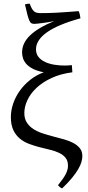

<svg xmlns="http://www.w3.org/2000/svg" viewBox="-20 -793 478 1044"><path d="M417.5 -693.4Q294.9 -659.7 235.4 -617.4Q175.8 -575.2 175.8 -524.9Q175.8 -499.5 189.7 -482.7Q203.6 -465.8 226.1 -455.6Q248.5 -445.3 276.6 -440.9Q304.7 -436.5 333 -436.5Q343.3 -436.5 352.8 -437.3Q362.3 -438 370.6 -439Q371.6 -429.2 372.1 -419.4Q372.6 -409.7 373.5 -399.9Q309.1 -391.6 260.3 -368.9Q211.4 -346.2 178.5 -315.2Q145.5 -284.2 128.9 -248.3Q112.3 -212.4 112.3 -178.2Q112.3 -147.5 126 -126.5Q139.6 -105.5 161.6 -91.3Q183.6 -77.1 211.9 -67.9Q240.2 -58.6 270 -50.8Q299.8 -43 328.1 -35.2Q356.4 -27.3 378.4 -15.6Q400.4 -3.9 414.1 12.9Q427.7 29.8 427.7 55.7Q427.7 69.8 422.9 87.4Q418 105 405.5 126.5Q393.1 147.9 371.8 174.1Q350.6 200.2 317.9 231.4Q310.1 228.5 305.2 224.1Q300.3 219.7 295.4 213.9Q310.5 195.3 321 180.4Q331.5 165.5 337.9 152.8Q344.2 140.1 346.9 129.4Q349.6 118.7 349.6 107.9Q349.6 81.1 336.2 64.7Q322.8 48.3 301 38.1Q279.3 27.8 251.5 21.2Q223.6 14.6 194.3 7.1Q165 -0.5 137.2 -11Q109.4 -21.5 87.6 -39.6Q65.9 -57.6 52.5 -85.7Q39.1 -113.8 39.1 -156.2Q39.1 -192.4 51.5 -229.2Q64 -266.1 87.4 -299.1Q110.8 -332 143.8 -358.4Q176.8 -384.8 217.8 -399.9Q181.2 -407.2 158 -419.4Q134.8 -431.6 122.1 -446.5Q109.4 -461.4 104.7 -477.5Q100.1 -493.7 100.1 -508.3Q100.1 -558.6 143.1 -600.1Q185.5 -641.6 274.4 -678.2Q263.2 -675.8 246.6 -672.9Q230 -670.4 213.9 -668.2Q197.8 -666 184.8 -664.6Q171.9 -663.1 167.5 -663.1Q157.7 -663.1 151.4 -666.3Q145 -669.4 139.9 -680.4Q134.8 -691.4 129.2 -712.4Q123.5 -733.4 115.7 -769Q122.6 -771.5 128.7 -772.2Q134.8 -772.9 141.6 -772.9Q147.5 -756.8 153.1 -746.8Q158.7 -736.8 165.3 -731.2Q171.9 -725.6 180.7 -723.6Q189.5 -721.7 202.1 -721.7Q221.7 -721.7 241.9 -722.2Q262.2 -722.7 286.4 -723.9Q310.5 -725.1 340.1 -727.3Q369.6 -729.5 407.7 -732.4Q411.6 -724.6 414.1 -713.1Q416.5 -701.7 417.5 -693.4Z"/></svg>

Font: Noto Serif Devanagari
Style: Regular
Weight: 400
Designer: Monotype Design Team
Foundry: Monotype Imaging Inc.
Version: Version 1.01